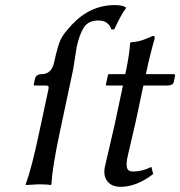

<svg xmlns="http://www.w3.org/2000/svg" viewBox="-20 -718 702 748"><path d="M468.3 -429.2Q484.9 -508.3 486.8 -549.8L489.3 -553.2Q507.8 -554.7 521 -557.6Q534.2 -560.5 553.7 -568.8Q573.2 -577.1 575.7 -578.1Q584.5 -578.1 582.5 -567.9Q564 -503.4 548.3 -429.2H655.3Q659.2 -429.2 660.9 -427.5Q662.6 -425.8 662.1 -422.9L656.7 -397.9Q653.8 -384.8 629.9 -384.8H538.6L508.3 -242.2Q501 -208.5 490.5 -165.8Q480 -123 478 -111.8Q470.7 -81.1 474.6 -65.4Q478.5 -49.8 497.6 -49.8Q535.2 -49.8 569.8 -67.9L576.7 -40Q512.2 9.8 449.7 9.8Q415 9.8 398.2 -12Q381.3 -33.7 388.7 -68.8Q391.1 -80.1 405 -138.7Q418.9 -197.3 426.3 -231L459 -384.8H396Q392.1 -384.8 392.6 -389.2L400.4 -424.8Q401.4 -428.7 404.3 -429.2ZM263.2 -439 212.4 -200.2Q184.1 -67.4 180.2 0L177.2 2.9Q164.1 0 129.9 0L80.6 2.9L80.1 0Q103.5 -63 132.3 -200.2L168.5 -369.1Q170.4 -377.9 168.7 -381.3Q167 -384.8 159.7 -384.8H115.7Q110.8 -384.8 111.8 -390.1L115.7 -409.2Q120.1 -429.2 143.1 -429.2Q181.2 -429.2 191.4 -477.1Q204.6 -538.1 215.6 -562.3Q226.6 -586.4 260.3 -622.1Q332 -698.2 427.2 -698.2Q458 -698.2 470.7 -689V-686Q453.6 -664.6 425.3 -604L414.1 -603Q402.3 -638.2 363.5 -638.2Q324.7 -638.2 307.1 -611.6Q289.6 -585 278.8 -535.2Q277.3 -527.3 271.7 -490Q266.1 -452.6 263.2 -439Z"/></svg>

Font: Linux Biolinum
Style: Italic
Weight: 400
Italic angle: -12°
Designer: Philipp H. Poll
Foundry: Philipp H. Poll
Version: Version 1.1.3 ; ttfautohint (v0.9)